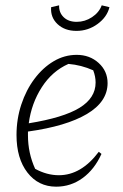

<svg xmlns="http://www.w3.org/2000/svg" viewBox="-20 -693 462 721"><path d="M191 8Q124 8 83 -45Q42 -98 42 -186Q42 -246 60 -300.5Q78 -355 109.5 -397Q141 -439 181.5 -463Q222 -487 268 -487Q317 -487 350.5 -456.5Q384 -426 384 -381Q384 -311 306.5 -265Q229 -219 85 -199Q85 -192 85 -185Q85 -118 112 -59Q156 -35 201 -35Q285 -35 351 -123L361 -115Q335 -57 290.5 -24.5Q246 8 191 8ZM339 -383Q339 -406 330 -429Q285 -449 237 -453Q176 -426 137 -365.5Q98 -305 88 -230Q218 -251 278.5 -288Q339 -325 339 -383ZM267 -577Q223 -577 196 -602.5Q169 -628 172 -666L202 -673Q201 -646 219 -628.5Q237 -611 268 -611Q299 -611 325.5 -628.5Q352 -646 362 -673L391 -666Q382 -629 346.5 -603Q311 -577 267 -577Z"/></svg>

Font: Piazzolla ExtraLight
Style: Italic
Weight: 200
Italic angle: -11.3°
Designer: Juan Pablo del Peral
Foundry: Huerta Tipografica
Version: Version 1.330